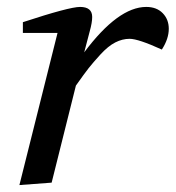

<svg xmlns="http://www.w3.org/2000/svg" viewBox="-20 -527 507 554"><path d="M36 7 146 -432H46V-463Q180 -507 211 -507Q246 -507 246 -478Q246 -462 239 -437L223 -376Q321 -507 402 -507Q432 -507 449.5 -489Q467 -471 467 -444Q467 -415 447 -384Q379 -415 354 -415Q333 -415 312.5 -404.5Q292 -394 270 -370Q248 -346 235.5 -330Q223 -314 199 -280L129 0Z"/></svg>

Font: Volkhov
Style: Italic
Weight: 400
Italic angle: -12°
Designer: Cyreal (www.cyreal.org)
Foundry: Cyreal (www.cyreal.org)
Version: Version 1.010